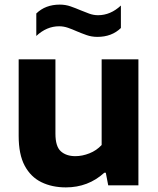

<svg xmlns="http://www.w3.org/2000/svg" viewBox="-20 -804 686 833"><path d="M266 9Q206 9 159.8 -13.5Q113.5 -36 87.2 -85Q61 -134 61 -214V-546.5H220.5V-224Q220.5 -168.5 244 -147.5Q267.5 -126.5 307 -126.5Q337 -126.5 368 -138.8Q399 -151 421 -175V-546.5H580.5V0H449.5L439 -54.5H432.5Q362.5 9 266 9ZM402.5 -644Q377.5 -644 355.5 -651.8Q333.5 -659.5 312.5 -668.5Q293.5 -677 274.8 -683.5Q256 -690 236.5 -690Q182.5 -690 137.5 -648V-745.5Q177 -784 239.5 -784Q264.5 -784 286.5 -776.2Q308.5 -768.5 329.5 -759.5Q348.5 -751.5 367.2 -744.8Q386 -738 405.5 -738Q459.5 -738 504.5 -780V-682.5Q465 -644 402.5 -644Z"/></svg>

Font: Encode Sans Semi Expanded
Style: Bold
Weight: 700
Width: 6
Designer: Multiple Designers
Foundry: Impallari Type
Version: Version 3.000; ttfautohint (v1.8.3) -l 8 -r 50 -G 200 -x 14 